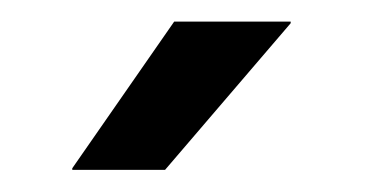

<svg xmlns="http://www.w3.org/2000/svg" viewBox="-20 -704 338 178"><path d="M141.5 -684H249.5V-682.5L133 -546.5H47V-548Z"/></svg>

Font: Anek Gujarati Medium
Style: Regular
Weight: 500
Designer: Mrunmayee Ghaisas (Gujarati), Yesha Goshar (Latin)
Foundry: Ek Type
Version: Version 1.003